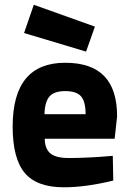

<svg xmlns="http://www.w3.org/2000/svg" viewBox="-20 -775 537 807"><path d="M269 -110.8Q305.7 -110.8 351.8 -113Q397.9 -115.2 425.8 -117.7L454.1 -120.1L456.1 -16.1Q340.8 12.2 248 12.2Q134.8 12.2 84 -48.1Q33.2 -108.4 33.2 -243.2Q33.2 -511.2 253.9 -511.2Q363.8 -511.2 418 -455.3Q472.2 -399.4 472.2 -286.1L461.9 -191.9H168Q168.9 -148.9 192.1 -129.9Q215.3 -110.8 269 -110.8ZM167 -294.9H339.8Q339.8 -348.1 320.6 -370.1Q301.3 -392.1 253.9 -392.1Q207 -392.1 187.5 -368.9Q168 -345.7 167 -294.9ZM122.1 -754.9 378.9 -663.1 341.8 -558.1 81.1 -636.2Z"/></svg>

Font: TitilliumText25L
Style: 999 wt
Weight: 900
Designer: Accademia di Belle Arti di Urbino and others
Foundry: Accademia di Belle Arti di Urbino and others.
Version: Version 25.000